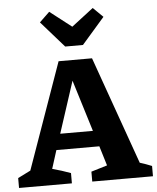

<svg xmlns="http://www.w3.org/2000/svg" viewBox="-74 -973 838 1024"><g transform="rotate(-5 344.5 -461.0)"><path d="M639 -78Q656 -73 672 -67Q688 -61 703 -55V0H378V-53L464 -79L432 -184H202L171 -86Q197 -79 221 -71.5Q245 -64 269 -55V0H-14V-53L54 -87L255 -655H434ZM230 -269H405L320 -545ZM297 -730 174 -870 228 -922 344 -832 461 -922 514 -870 392 -730Z"/></g></svg>

Font: Piazzolla SC
Style: Bold
Weight: 700
Designer: Juan Pablo del Peral
Foundry: Huerta Tipografica
Version: Version 1.330